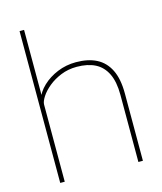

<svg xmlns="http://www.w3.org/2000/svg" viewBox="-111 -822 763 904"><g transform="rotate(-15 270.5 -370.0)"><path d="M70 0V-740H92V-404L83 -402Q94 -437 124.5 -466Q155 -495 197.5 -512.5Q240 -530 288 -530Q347 -530 388 -509Q429 -488 451 -443.5Q473 -399 473 -328V0H451V-328Q451 -391 431.5 -431Q412 -471 375.5 -489.5Q339 -508 286 -508Q244 -508 208.5 -493.5Q173 -479 147 -457.5Q121 -436 106.5 -413.5Q92 -391 92 -376V0H81Q79 0 76.5 0Q74 0 70 0Z"/></g></svg>

Font: Lexend Deca Thin
Style: Regular
Weight: 250
Designer: Bonnie Shaver-Troup, Thomas Jockin
Foundry: Lexend
Version: Version 1.007